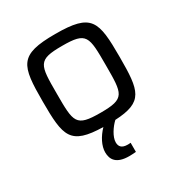

<svg xmlns="http://www.w3.org/2000/svg" viewBox="-168 -641 913 965"><g transform="rotate(-30 288.5 -159.0)"><path d="M335 7C502 -1 512 -60 512 -255C512 -466 500 -518 289 -518C77 -518 65 -466 65 -255C65 -52 76 4 265 8C231 43 209 86 209 123C209 166 231 200 305 200C318 200 331 199 344 198V145C336 146 331 146 327 146C291 146 280 129 280 106C280 74 309 31 335 7ZM146 -255C146 -423 146 -449 289 -449C431 -449 431 -423 431 -255C431 -87 431 -61 289 -61C146 -61 146 -87 146 -255Z"/></g></svg>

Font: Saira UNSAM
Style: Regular
Weight: 400
Designer: Hector Gatti with collaboration of the Omnibus-Type team
Foundry: Omnibus-Type
Version: Version 0.072;PS 000.072;hotconv 1.0.88;makeotf.lib2.5.64775